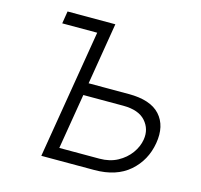

<svg xmlns="http://www.w3.org/2000/svg" viewBox="-105 -841 999 955"><g transform="rotate(15 394.5 -363.5)"><path d="M117.5 -663.4 127.8 -727.3H373.9L321.4 -409.4H527.3Q640.6 -409.8 689.8 -355.3Q739 -300.8 723.4 -208.8Q707.7 -116.8 640.6 -58.4Q573.5 0 460.2 0H187.5L297.6 -663.4ZM311.1 -346.2 263.8 -61.1H470.5Q523.1 -61.1 563.2 -82.7Q603.3 -104.4 628 -138.5Q652.7 -172.6 658.7 -210.2Q667.6 -265.3 631.9 -305.6Q596.2 -345.9 517.4 -346.2Z"/></g></svg>

Font: Inter Light  BETA
Style: Italic
Weight: 300
Italic angle: 9.39999°
Designer: Rasmus Andersson
Foundry: rsms
Version: Version 3.011;git-f93a4a705